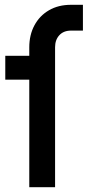

<svg xmlns="http://www.w3.org/2000/svg" viewBox="-20 -780 366 800"><path d="M102 0V-448H2V-547.5H102V-583Q102 -634.5 123.5 -674.5Q145 -714.5 184 -737.2Q223 -760 276 -760H325.5V-652.5H276Q245 -652.5 227.2 -633.2Q209.5 -614 209.5 -583V0Z"/></svg>

Font: Mohave SemiBold
Style: Regular
Weight: 600
Designer: Gumpita Rahayu
Foundry: Tokotype
Version: Version 2.003